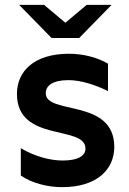

<svg xmlns="http://www.w3.org/2000/svg" viewBox="-20 -764 533 793"><path d="M237 9C380 9 452 -64 452 -157C452 -359 169 -288 169 -379C169 -410 197 -433 263 -433C314 -433 372 -414 426 -388V-501C386 -525 327 -542 265 -542C121 -542 50 -470 50 -376C50 -173 333 -250 333 -150C333 -122 305 -101 239 -101C185 -101 121 -119 66 -152V-39C111 -8 175 9 237 9ZM193 -607H307L441 -744H338L250 -670L162 -744H59Z"/></svg>

Font: Chess Sans SemiBold
Style: Regular
Weight: 600
Designer: Wolf Bōese
Foundry: Wolf Bōese
Version: Version 7.223;Glyphs 3.3 (3306)